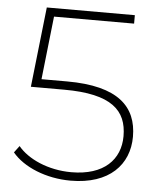

<svg xmlns="http://www.w3.org/2000/svg" viewBox="-51 -744 657 793"><g transform="rotate(5 277.0 -348.0)"><path d="M271 4C432 4 512 -84 512 -199C512 -323 434 -403 221 -403H115L144 -665H476V-700H111L74 -368H212C410 -368 473 -304 473 -198C473 -101 406 -31 271 -31C174 -31 90 -70 49 -120L28 -92C75 -35 169 4 271 4Z"/></g></svg>

Font: Montserrat-Alt1 ExtLt
Style: Regular
Weight: 200
Designer: Differentunic
Foundry: Differentunic
Version: Version 7.222